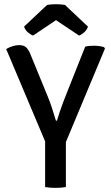

<svg xmlns="http://www.w3.org/2000/svg" viewBox="-20 -910 539 934"><path d="M199.5 -281H300.5V0Q289 2 275.5 3Q262 4 250 4Q239 4 225 3Q211 2 199.5 0ZM394.5 -683Q405 -686 416 -686.8Q427 -687.5 437 -687.5Q450.5 -687.5 463 -685.8Q475.5 -684 486.5 -680.5L490.5 -673.5L292 -198.5H209.5L10 -671.5Q27.5 -681.5 43.2 -686Q59 -690.5 73.5 -690.5Q95 -690.5 107 -679.8Q119 -669 128 -646L210 -446Q221 -420.5 232.2 -386.5Q243.5 -352.5 252 -323H257Q262.5 -342.5 270.8 -366.5Q279 -390.5 287.2 -412.5Q295.5 -434.5 301 -448ZM296 -886 408 -780.5Q402.5 -764 389.2 -752.5Q376 -741 364.5 -737L252.5 -812L141 -737Q129.5 -741 116 -752.5Q102.5 -764 97 -780.5L209 -886Q228.5 -889.5 252.5 -889.5Q277 -889.5 296 -886Z"/></svg>

Font: Signika Negative Light
Style: Regular
Weight: 400
Version: Version 2.001